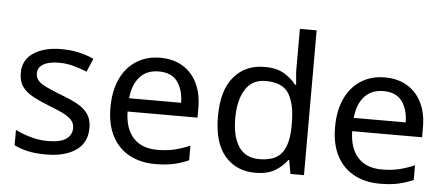

<svg xmlns="http://www.w3.org/2000/svg" viewBox="-51 -877 2324 1004"><g transform="rotate(5 1111.0 -375.0)"><path d="M434 -148Q434 -70 376 -30Q318 10 220 10Q164 10 123.5 1Q83 -8 52 -24V-104Q84 -88 129.5 -74.5Q175 -61 222 -61Q289 -61 319 -82.5Q349 -104 349 -140Q349 -160 338 -176Q327 -192 298.5 -208Q270 -224 217 -244Q165 -264 128 -284Q91 -304 71 -332Q51 -360 51 -404Q51 -472 106.5 -509Q162 -546 252 -546Q301 -546 343.5 -536.5Q386 -527 423 -510L393 -440Q359 -454 322 -464Q285 -474 246 -474Q192 -474 163.5 -456.5Q135 -439 135 -409Q135 -387 148 -371.5Q161 -356 191.5 -341.5Q222 -327 273 -307Q324 -288 360 -268Q396 -248 415 -219.5Q434 -191 434 -148Z M771 -546Q840 -546 889.5 -516Q939 -486 965.5 -431.5Q992 -377 992 -304V-251H625Q627 -160 671.5 -112.5Q716 -65 796 -65Q847 -65 886.5 -74.5Q926 -84 968 -102V-25Q927 -7 887 1.5Q847 10 792 10Q716 10 657.5 -21Q599 -52 566.5 -113.5Q534 -175 534 -264Q534 -352 563.5 -415Q593 -478 646.5 -512Q700 -546 771 -546ZM770 -474Q707 -474 670.5 -433.5Q634 -393 627 -321H900Q899 -389 868 -431.5Q837 -474 770 -474Z M1318 10Q1218 10 1158 -59.5Q1098 -129 1098 -267Q1098 -405 1158.5 -475.5Q1219 -546 1319 -546Q1381 -546 1420.5 -523Q1460 -500 1485 -467H1491Q1490 -480 1487.5 -505.5Q1485 -531 1485 -546V-760H1573V0H1502L1489 -72H1485Q1461 -38 1421 -14Q1381 10 1318 10ZM1332 -63Q1417 -63 1451.5 -109.5Q1486 -156 1486 -250V-266Q1486 -366 1453 -419.5Q1420 -473 1331 -473Q1260 -473 1224.5 -416.5Q1189 -360 1189 -265Q1189 -169 1224.5 -116Q1260 -63 1332 -63Z M1950 -546Q2019 -546 2068.5 -516Q2118 -486 2144.5 -431.5Q2171 -377 2171 -304V-251H1804Q1806 -160 1850.5 -112.5Q1895 -65 1975 -65Q2026 -65 2065.5 -74.5Q2105 -84 2147 -102V-25Q2106 -7 2066 1.5Q2026 10 1971 10Q1895 10 1836.5 -21Q1778 -52 1745.5 -113.5Q1713 -175 1713 -264Q1713 -352 1742.5 -415Q1772 -478 1825.5 -512Q1879 -546 1950 -546ZM1949 -474Q1886 -474 1849.5 -433.5Q1813 -393 1806 -321H2079Q2078 -389 2047 -431.5Q2016 -474 1949 -474Z"/></g></svg>

Font: Noto Sans Kharoshthi
Style: Regular
Weight: 400
Designer: Monotype Design Team
Foundry: Monotype Imaging Inc.
Version: Version 2.004; ttfautohint (v1.8.4.7-5d5b)